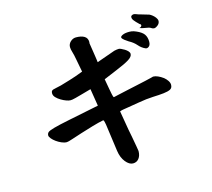

<svg xmlns="http://www.w3.org/2000/svg" viewBox="-116 -863 1231 1115"><g transform="rotate(-15 500.0 -305.0)"><path d="M881.8 -271.5Q881.8 -252 867.7 -244.6Q853.5 -237.3 827.1 -234.4Q800.8 -231.4 761.7 -230Q722.7 -228.5 672.9 -219.7L608.4 -209Q594.7 -207 587.4 -205.6Q580.1 -204.1 575.2 -203.6Q570.3 -203.1 566.4 -201.7Q562.5 -200.2 555.7 -198.2Q562.5 -161.1 568.4 -123.5Q574.2 -85.9 584 -38.1Q591.8 2 595.2 24.4Q598.6 46.9 599.6 51.8Q599.6 79.1 586.4 96.2Q573.2 113.3 550.8 113.3Q528.3 113.3 506.8 86.9Q485.4 60.5 479.5 18.6L457 -144.5Q455.1 -154.3 453.6 -161.6Q452.1 -168.9 448.2 -173.8Q418 -168 379.9 -156.7Q341.8 -145.5 306.6 -134.3Q271.5 -123 245.1 -114.3Q218.8 -105.5 210.9 -105.5Q196.3 -105.5 179.7 -112.8Q163.1 -120.1 148.9 -130.4Q134.8 -140.6 125.5 -151.9Q116.2 -163.1 116.2 -170.9Q116.2 -181.6 123.5 -189Q130.9 -196.3 162.6 -205.1Q194.3 -213.9 259.3 -227.1Q324.2 -240.2 439.5 -263.7L422.9 -367.2Q384.8 -356.4 361.8 -350.1Q338.9 -343.8 325.7 -340.3Q312.5 -336.9 305.7 -335.9Q298.8 -335 293.9 -335Q285.2 -335 270 -340.3Q254.9 -345.7 239.3 -355Q223.6 -364.3 212.4 -376Q201.2 -387.7 201.2 -401.4Q201.2 -410.2 204.1 -414.6Q207 -418.9 213.9 -421.4Q220.7 -423.8 232.4 -425.8Q244.1 -427.7 262.7 -432.6L318.4 -449.2Q355.5 -460 402.3 -478.5L387.7 -555.7Q382.8 -584 377 -602.5Q371.1 -621.1 371.1 -633.8Q371.1 -652.3 385.7 -666Q400.4 -679.7 418.9 -679.7Q451.2 -679.7 469.2 -668.5Q487.3 -657.2 487.3 -633.8Q486.3 -630.9 486.3 -626Q491.2 -595.7 494.1 -576.2Q497.1 -556.6 499 -543.9Q501 -531.2 502 -523.4Q502.9 -515.6 503.9 -507.8L614.3 -546.9Q622.1 -548.8 629.4 -549.8Q636.7 -550.8 642.6 -550.8Q646.5 -550.8 655.8 -546.9Q665 -543 675.3 -536.6Q685.5 -530.3 693.4 -522Q701.2 -513.7 701.2 -504.9Q701.2 -488.3 676.3 -472.7Q651.4 -457 596.7 -434.6L517.6 -401.4Q524.4 -363.3 528.3 -341.3Q532.2 -319.3 534.7 -307.6Q537.1 -295.9 538.6 -292.5Q540 -289.1 542 -287.1Q554.7 -290 578.6 -295.4Q602.5 -300.8 631.3 -307.1Q660.2 -313.5 689.9 -319.8Q719.7 -326.2 743.2 -331.5Q766.6 -336.9 780.3 -340.3Q793.9 -343.8 792 -343.8Q805.7 -343.8 821.3 -336.9Q836.9 -330.1 850.6 -319.8Q864.3 -309.6 873 -296.4Q881.8 -283.2 881.8 -271.5ZM752.9 -627Q786.1 -615.2 803.2 -599.6Q820.3 -584 823.2 -556.6Q826.2 -529.3 814.9 -519Q803.7 -508.8 793 -513.7Q770.5 -523.4 753.4 -543.5Q736.3 -563.5 709 -578.1L686.5 -593.8Q672.9 -604.5 672.9 -611.3Q672.9 -618.2 687 -624.5Q701.2 -630.9 726.6 -630.9Q733.4 -630.9 739.7 -629.9Q746.1 -628.9 752.9 -627ZM906.2 -640.6Q903.3 -628.9 890.1 -620.1Q877 -611.3 869.1 -613.3Q861.3 -614.3 856 -618.7Q850.6 -623 840.8 -625Q827.1 -627.9 814.5 -629.9Q801.8 -631.8 789.1 -636.7Q799.8 -638.7 803.2 -646.5Q806.6 -654.3 795.9 -659.2Q776.4 -677.7 767.1 -689.9Q757.8 -702.1 760.7 -713.9Q762.7 -718.8 771 -721.7Q779.3 -724.6 788.1 -720.7Q804.7 -713.9 820.8 -710Q836.9 -706.1 857.4 -699.2Q864.3 -698.2 873.5 -692.4Q882.8 -686.5 891.1 -678.2Q899.4 -669.9 904.3 -660.2Q909.2 -650.4 906.2 -640.6Z"/></g></svg>

Font: JasonHandwriting1
Style: Regular
Weight: 400
Version: Version 1.48.20